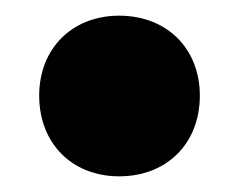

<svg xmlns="http://www.w3.org/2000/svg" viewBox="-20 -217 305 245"><path d="M132 -197C72 -197 30 -155 30 -95C30 -34 72 8 132 8C193 8 235 -34 235 -95C235 -155 193 -197 132 -197Z"/></svg>

Font: Montserrat arm Black
Style: Regular
Weight: 900
Designer: Julieta Ulanovsky
Foundry: Julieta Ulanovsky
Version: Version 6.000;PS 006.000;hotconv 1.0.88;makeotf.lib2.5.64775